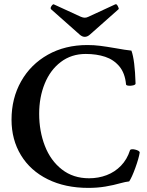

<svg xmlns="http://www.w3.org/2000/svg" viewBox="-20 -893 711 926"><path d="M35.6 -315.9Q35.6 -418.9 81.8 -500.7Q127.9 -582.5 210.9 -629.2Q293.9 -675.8 401.4 -675.8Q433.1 -675.8 462.2 -672.1Q491.2 -668.5 537.1 -660.6Q584 -651.9 613.8 -648.9Q630.4 -604 633.8 -490.2Q633.8 -484.4 622.6 -481.4Q611.3 -478.5 599.9 -479.7Q588.4 -481 587.9 -485.8Q583 -540 555.7 -572.8Q528.3 -605.5 487.1 -619.1Q445.8 -632.8 393.6 -632.8Q324.2 -632.8 273.2 -594Q222.2 -555.2 195.6 -489.5Q168.9 -423.8 168.9 -344.2Q168.9 -260.3 196.5 -189.2Q224.1 -118.2 278.6 -75.7Q333 -33.2 409.7 -33.2Q454.6 -33.2 494.4 -48.3Q534.2 -63.5 563.5 -93.8Q592.8 -124 606.9 -168Q608.4 -172.4 615.5 -173.1Q622.6 -173.8 631.6 -171.6Q640.6 -169.4 647 -166Q653.8 -162.1 653.8 -157.2Q649.4 -129.4 632.6 -83Q615.7 -36.6 603 -18.1Q583 -15.6 565.9 -10.7Q526.4 0.5 488 6.8Q449.7 13.2 406.2 13.2Q294.4 13.2 210.4 -28.3Q126.5 -69.8 81.1 -144.5Q35.6 -219.2 35.6 -315.9ZM364.3 -726.1 226.6 -848.1Q221.2 -853.5 228.5 -864.3Q231.9 -869.1 234.9 -871.1Q237.8 -873 239.3 -872.1L370.1 -812Q380.9 -807.6 388.7 -807.6Q397.5 -807.6 406.2 -812L536.1 -872.1H536.6Q539.6 -873.5 542.2 -871.6Q544.9 -869.6 548.3 -863.3Q551.8 -856.9 552.5 -853.5Q553.2 -850.1 551.3 -848.1L413.6 -726.1Q401.4 -715.3 388.7 -715.3Q376.5 -715.3 364.3 -726.1Z"/></svg>

Font: Junicode Two Beta VF
Style: Regular
Weight: 400
Designer: Peter S. Baker
Foundry: Briery Creek Software
Version: Version 1.031 beta; ttfautohint (v1.8.1.43-b0c9)